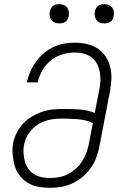

<svg xmlns="http://www.w3.org/2000/svg" viewBox="-20 -886 590 918"><path d="M219 12Q191 12 163.5 7Q136 2 113.5 -11.5Q91 -25 74.5 -46Q58 -67 50.5 -92.5Q43 -118 40.5 -146Q38 -174 43 -203Q48 -227 60 -251Q72 -275 90.5 -295Q109 -315 132.5 -329Q156 -343 181 -351.5Q206 -360 231.5 -362.5Q257 -365 281 -365Q321 -365 360 -362.5Q399 -360 433 -346L454 -454Q459 -477 460 -499Q461 -521 457 -542Q453 -563 443.5 -581Q434 -599 418 -611.5Q402 -624 381 -629.5Q360 -635 337 -635Q308 -635 278 -626Q248 -617 223 -597Q198 -577 182.5 -549Q167 -521 160 -492H108Q114 -517 124.5 -542Q135 -567 151 -589.5Q167 -612 188.5 -630.5Q210 -649 235 -661Q260 -673 286 -677.5Q312 -682 337 -682Q367 -682 396 -675.5Q425 -669 448 -653.5Q471 -638 486 -614.5Q501 -591 507.5 -563.5Q514 -536 512.5 -506Q511 -476 505 -445L455 -185Q450 -159 440.5 -133Q431 -107 414 -83Q397 -59 374.5 -40Q352 -21 326 -9Q300 3 273 7.5Q246 12 219 12ZM220 -35Q241 -35 262.5 -39Q284 -43 304 -53Q324 -63 341.5 -78.5Q359 -94 371.5 -113Q384 -132 392 -153Q400 -174 404 -194L424 -298Q391 -313 351.5 -316Q312 -319 272 -319Q244 -319 215.5 -313Q187 -307 161 -290.5Q135 -274 117.5 -248Q100 -222 95 -194Q91 -174 92.5 -153.5Q94 -133 99 -114Q104 -95 115 -79.5Q126 -64 142.5 -53.5Q159 -43 179 -39Q199 -35 220 -35ZM479 -774Q467 -774 457 -778Q447 -782 441 -790.5Q435 -799 433 -810Q431 -821 434 -833Q435 -840 439.5 -847Q444 -854 450 -858.5Q456 -863 463.5 -864.5Q471 -866 479 -866Q490 -866 500 -862Q510 -858 516.5 -849.5Q523 -841 524.5 -830Q526 -819 523 -807Q522 -800 518 -793Q514 -786 507.5 -781.5Q501 -777 493.5 -775.5Q486 -774 479 -774ZM263 -774Q252 -774 242 -778Q232 -782 225.5 -790.5Q219 -799 217.5 -810Q216 -821 219 -833Q220 -840 224 -847Q228 -854 234.5 -858.5Q241 -863 248.5 -864.5Q256 -866 263 -866Q275 -866 285 -862Q295 -858 301 -849.5Q307 -841 309 -830Q311 -819 308 -807Q307 -800 302.5 -793Q298 -786 292 -781.5Q286 -777 278.5 -775.5Q271 -774 263 -774Z"/></svg>

Font: Lode Dark
Style: Italic
Weight: 400
Italic angle: -11°
Monospace: yes
Designer: Belleve Invis
Foundry: Belleve Invis
Version: Version 29.2.0; ttfautohint (v1.8.3)